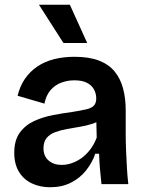

<svg xmlns="http://www.w3.org/2000/svg" viewBox="-20 -775 612 808"><path d="M191 13Q148 13 113.5 -3.5Q79 -20 59.5 -52.5Q40 -85 40 -132Q40 -185 63.5 -217Q87 -249 124.5 -266Q162 -283 204.5 -291Q247 -299 285 -304Q322 -310 343.5 -315Q365 -320 375 -330.5Q385 -341 385 -360Q385 -382 375 -399.5Q365 -417 345 -427Q325 -437 293 -437Q264 -437 237.5 -427Q211 -417 192.5 -395.5Q174 -374 167 -339L54 -372Q64 -413 85 -443.5Q106 -474 137 -495Q168 -516 207.5 -526Q247 -536 293 -536Q355 -536 396.5 -520Q438 -504 462.5 -474Q487 -444 498 -402.5Q509 -361 509 -311V-214Q509 -180 510.5 -143.5Q512 -107 514 -70.5Q516 -34 520 0H407Q404 -29 401 -61.5Q398 -94 397 -128H381Q368 -90 342 -57.5Q316 -25 278 -6Q240 13 191 13ZM240 -81Q260 -81 281 -88Q302 -95 322 -109Q342 -123 359 -145Q376 -167 387 -196L385 -280L410 -276Q393 -262 368.5 -254Q344 -246 316.5 -241.5Q289 -237 261.5 -232Q234 -227 211.5 -218.5Q189 -210 176 -194Q163 -178 163 -151Q163 -118 184.5 -99.5Q206 -81 240 -81ZM247 -594 144 -755H274L347 -594Z"/></svg>

Font: Bricolage Grotesque 48pt Condensed ExtraBold SemiBold
Style: Regular
Weight: 600
Version: Version 1.000;gftools[0.9.30]